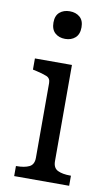

<svg xmlns="http://www.w3.org/2000/svg" viewBox="-88 -818 496 863"><g transform="rotate(10 160.0 -386.5)"><path d="M159 -647Q131 -647 113 -663Q95 -679 95 -711Q95 -742 113 -757.5Q131 -773 159 -773Q187 -773 205 -757.5Q223 -742 223 -711Q223 -679 205 -663Q187 -647 159 -647ZM210 -537V-98Q210 -67 231.5 -56.5Q253 -46 289 -46H292V0H41V-46H44Q80 -46 101.5 -56.5Q123 -67 123 -98V-439Q123 -461 105 -468.5Q87 -476 51 -484L41 -486V-537Z"/></g></svg>

Font: Roboto Serif 20pt SemiCondensed
Style: Regular
Weight: 400
Width: 4
Version: Version 1.008